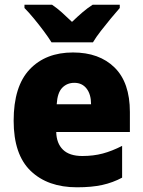

<svg xmlns="http://www.w3.org/2000/svg" viewBox="-20 -786 608 816"><path d="M290 -563Q402 -563 467 -499Q532 -435 532 -310V-225H219Q220 -177 247.5 -150Q275 -123 330 -123Q377 -123 416.5 -133.5Q456 -144 499 -166V-31Q460 -10 415 0Q370 10 307 10Q183 10 110.5 -59.5Q38 -129 38 -273Q38 -419 106 -491Q174 -563 290 -563ZM296 -434Q265 -434 244.5 -413Q224 -392 221 -343H367Q367 -385 348 -409.5Q329 -434 296 -434ZM199 -606Q186 -627 165.5 -654.5Q145 -682 123 -708.5Q101 -735 84 -752V-766H201Q223 -751 242.5 -733.5Q262 -716 286 -693Q310 -716 331 -734Q352 -752 374 -766H489V-752Q473 -734 451.5 -708Q430 -682 409 -655Q388 -628 375 -606Z"/></svg>

Font: Noto Sans Malayalam SemiCondensed Black
Style: Regular
Weight: 900
Width: 4
Designer: Jelle Bosma - Monotype Design Team
Foundry: Monotype Imaging Inc.
Version: Version 2.104; ttfautohint (v1.8.4.7-5d5b)